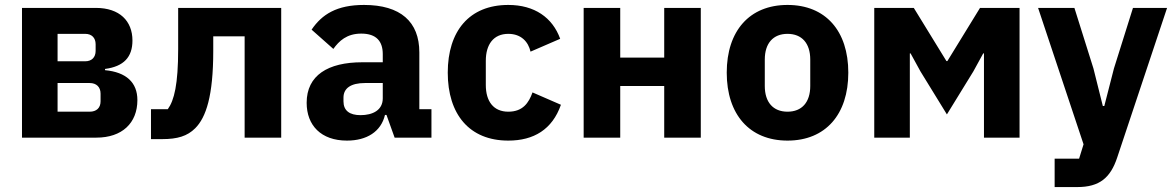

<svg xmlns="http://www.w3.org/2000/svg" viewBox="-20 -557 4749 777"><path d="M69 -525V0H370C474 0 536 -59 536 -152C536 -223 491 -265 405 -273V-278C481 -288 516 -326 516 -393C516 -472 464 -525 368 -525ZM325 -309H213V-420H325C351 -420 367 -404 367 -378V-351C367 -325 351 -309 325 -309ZM343 -105H213V-221H343C370 -221 387 -205 387 -178V-147C387 -120 370 -105 343 -105Z M591 -115V6H636C698 6 738 -6 770 -38C814 -82 843 -169 843 -351V-410H970V0H1118V-525H701V-359C701 -215 685 -151 659 -115Z M1577 0H1726V-115H1677V-345C1677 -469 1601 -537 1453 -537C1343 -537 1283 -499 1241 -437L1329 -359C1352 -391 1383 -421 1442 -421C1504 -421 1529 -389 1529 -338V-305H1446C1307 -305 1221 -252 1221 -141C1221 -50 1279 12 1384 12C1464 12 1522 -24 1538 -92H1544ZM1439 -91C1395 -91 1370 -109 1370 -147V-162C1370 -200 1400 -221 1457 -221H1529V-159C1529 -111 1488 -91 1439 -91Z M2037 12C2140 12 2215 -33 2250 -133L2135 -183C2120 -141 2096 -105 2037 -105C1977 -105 1946 -147 1946 -213V-311C1946 -377 1977 -420 2037 -420C2089 -420 2118 -388 2127 -348L2247 -400C2216 -486 2143 -537 2037 -537C1879 -537 1792 -431 1792 -263C1792 -95 1879 12 2037 12Z M2342 -525V0H2490V-209H2668V0H2816V-525H2668V-324H2490V-525Z M3167 12C3321 12 3413 -94 3413 -263C3413 -432 3321 -537 3167 -537C3013 -537 2921 -432 2921 -263C2921 -94 3013 12 3167 12ZM3167 -105C3109 -105 3075 -143 3075 -209V-316C3075 -382 3109 -420 3167 -420C3225 -420 3259 -382 3259 -316V-209C3259 -143 3225 -105 3167 -105Z M3518 -525V0H3662V-341H3665L3705 -268L3812 -94L3919 -268L3959 -341H3962V0H4106V-525H3946L3814 -310H3810L3678 -525Z M4565 -525 4488 -280 4449 -128H4443L4405 -280L4328 -525H4181L4365 27L4347 85H4248V200H4340C4430 200 4474 162 4501 81L4703 -525Z"/></svg>

Font: Braiins Sans
Style: Bold
Weight: 700
Designer: Mike Abbink, Paul van der Laan, Pieter van Rosmalen, Jiri Chlebus, Lubos Buracinsky
Foundry: Bold Monday, Sudetype
Version: Version 1.000;hotconv 1.0.109;makeotfexe 2.5.65596